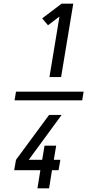

<svg xmlns="http://www.w3.org/2000/svg" viewBox="-20 -868 540 1056"><path d="M60 -316 68 -364H440L432 -316ZM252 -444 307 -777 244 -729 212 -767 319 -848H383L316 -444ZM186 168 202 68H58L68 11L250 -236H319L138 11H212L225 -67H289L276 11H312L302 68H266L250 168Z"/></svg>

Font: Iosevka Term Curly
Style: Italic
Weight: 400
Italic angle: -9°
Designer: Belleve Invis
Foundry: Belleve Invis
Version: Version 32.3.0